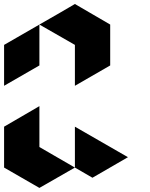

<svg xmlns="http://www.w3.org/2000/svg" viewBox="-20 -920 732 940"><path d="M0 -500Q0 -566.4 0 -700.2Q57.6 -733.4 172.9 -799.8Q172.9 -733.4 172.9 -599.6Q115.2 -566.4 0 -500ZM172.9 -799.8Q231.4 -766.6 346.7 -700.2Q346.7 -633.8 346.7 -500Q404.3 -533.2 519.5 -599.6Q519.5 -667 519.5 -799.8Q461.9 -833 346.7 -900.4Q289.1 -866.2 172.9 -799.8ZM172.9 -400.4Q172.9 -333 172.9 -200.2Q231.4 -167 346.7 -99.6Q289.1 -66.4 172.9 0Q115.2 -33.2 0 -99.6Q0 -167 0 -299.8Q57.6 -333 172.9 -400.4ZM346.7 -299.8Q346.7 -233.4 346.7 -99.6Q376 -83 432.6 -49.8Q490.2 -83 606.4 -150.4Q519.5 -200.2 346.7 -299.8Z"/></svg>

Font: DreiFraktur
Style: Regular
Weight: 400
Designer: JayCobs
Version: Version 1.2